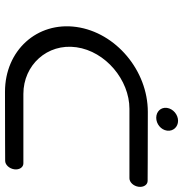

<svg xmlns="http://www.w3.org/2000/svg" viewBox="-2 -742 744 781"><g transform="rotate(90 370.5 -352.0)"><path d="M716.3 -580C716.3 -580 603.5 -580.8 435.5 -580.8C267.4 -580.8 112.7 -450.4 90.2 -290.3C67.7 -130.2 185.8 0.2 353.8 0.2C521.8 0.2 634.8 -0.5 634.8 -0.5C650.4 -0.5 666.2 -16.7 669.2 -37.6C672.1 -58.5 660.8 -74.6 645.1 -74.6C645.1 -74.6 479.1 -74.6 362.4 -74.6C245.6 -74.6 155.9 -171.4 172.7 -290.3C189.4 -409.2 306.2 -506 423 -506C539.8 -506 705.7 -506 705.7 -506C721.4 -506 737.3 -522.1 740.2 -543C743.1 -563.9 731.9 -580 716.3 -580ZM459.5 -615C484.5 -615 508.4 -633.8 511.9 -658.8C515.4 -683.8 496.9 -703.8 471.9 -703.8C446.9 -703.8 422.9 -683.8 419.4 -658.8C415.9 -633.8 434.5 -615 459.5 -615Z"/></g></svg>

Font: Hi.
Style: Tall Oblique
Weight: 400
Designer: Mew Too, Robert Jablonski
Foundry: Cannot Into Space Fonts
Version: Version 1.996